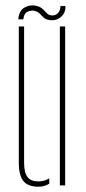

<svg xmlns="http://www.w3.org/2000/svg" viewBox="-20 -700 326 725"><path d="M51 -86V-600H71V-86Q71 -48 83.8 -31.5Q96.5 -15 125 -15Q147.5 -15 166 -26.5V-6.5Q148.5 5 125 5Q86 5 68.5 -16.2Q51 -37.5 51 -86ZM206 0V-600H226V0ZM208 -677H227Q228.5 -652.5 211 -636.8Q193.5 -621 168.5 -624Q153 -626 145.2 -633.2Q137.5 -640.5 130.5 -648Q123.5 -655.5 111 -659Q100 -662 85.2 -656.2Q70.5 -650.5 68 -627H49Q52 -661 73.8 -672.2Q95.5 -683.5 117 -678Q128.5 -675.5 136 -670Q143.5 -664.5 148.8 -658.5Q154 -652.5 159.5 -647.8Q165 -643 173 -642Q189.5 -640 199.2 -651Q209 -662 208 -677Z"/></svg>

Font: Big Shoulders Stencil Thin
Style: Regular
Weight: 100
Designer: Patric King
Foundry: XO Type Co
Version: Version 2.001